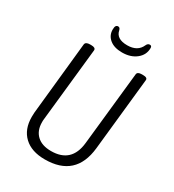

<svg xmlns="http://www.w3.org/2000/svg" viewBox="-208 -990 1006 1112"><g transform="rotate(30 295.0 -434.0)"><path d="M267 6Q178 6 128.5 -40.5Q79 -87 79 -170Q79 -185 80 -199L130 -684Q133 -702 162 -702H170Q200 -702 199 -684L147 -194Q146 -188 146 -183Q146 -178 146 -173Q146 -117 179.5 -85.5Q213 -54 274 -54Q410 -54 425 -194L477 -684Q479 -702 508 -702H516Q547 -702 545 -684L494 -199Q472 6 267 6ZM345 -754Q292 -754 262 -778.5Q232 -803 232 -842Q232 -860 237 -867Q242 -874 251 -874Q263 -874 267 -858Q277 -805 350 -805Q419 -805 442 -858Q449 -874 463 -874Q476 -874 476 -859Q476 -813 439 -783.5Q402 -754 345 -754Z"/></g></svg>

Font: Asap Condensed Condensed Light
Style: Italic
Weight: 300
Width: 3
Italic angle: -6°
Designer: Pablo Cosgaya
Foundry: Omnibus-Type
Version: Version 3.001; ttfautohint (v1.8.4.7-5d5b)